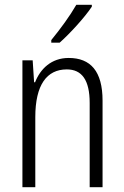

<svg xmlns="http://www.w3.org/2000/svg" viewBox="-20 -785 521 805"><path d="M365 -757V-765H300C273 -718 235 -666 195 -617V-606H230C273 -644 336 -713 365 -757ZM268 -542C195 -542 149 -496 127 -440H123L117 -532H74V0H128V-294C128 -429 176 -494 260 -494C323 -494 356 -450 356 -353V0H410V-363C410 -486 360 -542 268 -542Z"/></svg>

Font: Noto Sans Thai Looped Condensed Light
Style: Regular
Weight: 300
Width: 3
Designer: Sasikarn Vongin, Ben Mitchell
Foundry: The Fontpad Ltd
Version: Version 1.001